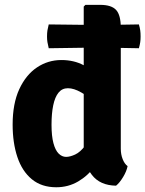

<svg xmlns="http://www.w3.org/2000/svg" viewBox="-20 -756 598 790"><path d="M180.5 -557.5Q177 -572 175.2 -582.5Q173.5 -593 173.5 -605.5Q173.5 -620 175.2 -631Q177 -642 180.5 -655.5L394 -653L551.5 -655.5Q555.5 -642 557 -631Q558.5 -620 558.5 -605.5Q558.5 -593 557 -582.5Q555.5 -572 551.5 -557.5L389.5 -560.5ZM477 -144.5Q477 -120.5 484.8 -101Q492.5 -81.5 505 -72.5Q501 -51.5 486.5 -27.5Q472 -3.5 457.5 8Q391.5 7 358 -36.5Q324.5 -80 324.5 -142.5V-729L331.5 -736H392.5Q438.5 -736 457.8 -715Q477 -694 477 -642ZM32 -243.5Q32 -329.5 59.2 -388.8Q86.5 -448 132 -478.5Q177.5 -509 232.5 -509Q284.5 -509 324.5 -487.5Q364.5 -466 398 -446L373 -335Q344 -358.5 314 -375.8Q284 -393 259.5 -393Q235.5 -393 220.8 -374.8Q206 -356.5 199 -322.8Q192 -289 192 -242.5Q192 -196.5 199.8 -167.2Q207.5 -138 221.2 -124.2Q235 -110.5 252 -110.5Q268 -110.5 289.2 -120.2Q310.5 -130 330.8 -157.2Q351 -184.5 364 -237L399.5 -148.5Q395 -108 368.8 -70.8Q342.5 -33.5 301.8 -9.5Q261 14.5 211.5 14.5Q151 14.5 111 -18.5Q71 -51.5 51.5 -109.8Q32 -168 32 -243.5Z"/></svg>

Font: Signika Light
Style: Bold
Weight: 700
Version: Version 2.003;gftools[0.9.32]